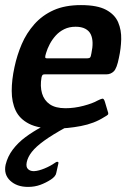

<svg xmlns="http://www.w3.org/2000/svg" viewBox="-22 -500 513 754"><path d="M35 -237Q45 -284 63.5 -327Q82 -370 113 -405Q144 -440 188.5 -460Q233 -480 296 -480Q360 -480 394.5 -461.5Q429 -443 442 -412.5Q455 -382 454 -345.5Q453 -309 445 -273Q437 -232 425 -220Q413 -208 395 -208H153Q148 -208 145.5 -206Q143 -204 141 -196Q135 -161 143 -133.5Q151 -106 173.5 -90.5Q196 -75 235 -75Q270 -75 306 -84.5Q342 -94 361 -105Q373 -111 379.5 -112.5Q386 -114 390 -100L401 -63Q405 -53 401.5 -49.5Q398 -46 387 -40Q348 -15 295.5 -5Q243 5 193 5Q129 5 92 -14Q55 -33 39.5 -66Q24 -99 24 -143Q24 -187 35 -237ZM337 -291Q342 -314 341.5 -332.5Q341 -351 334.5 -365Q328 -379 313 -387Q298 -395 275 -395Q250 -395 230.5 -385.5Q211 -376 197 -360.5Q183 -345 173.5 -327Q164 -309 159 -292Q155 -279 155.5 -275Q156 -271 162 -271Q201 -271 241 -271Q281 -271 321 -271Q329 -271 332 -274.5Q335 -278 337 -291ZM88 234Q44 234 18 209.5Q-8 185 0 147Q8 114 28.5 87Q49 60 78 38.5Q107 17 139 0Q149 -5 160 -8.5Q171 -12 183 -12H238Q244 -12 244 -8.5Q244 -5 237 0Q184 29 151.5 52.5Q119 76 103 96.5Q87 117 83 137Q79 156 88.5 164.5Q98 173 113 172Q130 171 153 161.5Q176 152 193 140Q199 135 204 135.5Q209 136 207 143L199 179Q198 186 192.5 192.5Q187 199 178 205Q158 218 136 226Q114 234 88 234Z"/></svg>

Font: Glory SemiBold
Style: Italic
Weight: 600
Italic angle: -12°
Designer: Robert Leuschke
Foundry: Robert Leuschke
Version: Version 1.011